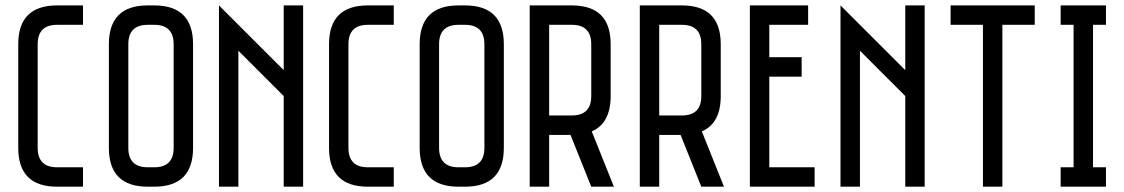

<svg xmlns="http://www.w3.org/2000/svg" viewBox="-20 -704 4239 724"><path d="M293 -683.6V-610.4H195.3Q122.1 -610.4 122.1 -537.1V-146.5Q122.1 -73.2 195.3 -73.2H293V0H195.3Q48.8 0 48.8 -146.5V-537.1Q48.8 -683.6 195.3 -683.6Z M561.5 -683.6Q708 -683.6 708 -537.1V-146.5Q708 0 561.5 0H537.1Q390.6 0 390.6 -146.5V-537.1Q390.6 -683.6 537.1 -683.6ZM561.5 -73.2Q634.8 -73.2 634.8 -146.5V-537.1Q634.8 -610.4 561.5 -610.4H537.1Q463.9 -610.4 463.9 -537.1V-146.5Q463.9 -73.2 537.1 -73.2Z M1123 -683.6V0H1049.8V-341.8L878.9 -512.7V0H805.7V-683.6L1049.8 -439.5V-683.6Z M1464.8 -683.6V-610.4H1367.2Q1293.9 -610.4 1293.9 -537.1V-146.5Q1293.9 -73.2 1367.2 -73.2H1464.8V0H1367.2Q1220.7 0 1220.7 -146.5V-537.1Q1220.7 -683.6 1367.2 -683.6Z M1733.4 -683.6Q1879.9 -683.6 1879.9 -537.1V-146.5Q1879.9 0 1733.4 0H1709Q1562.5 0 1562.5 -146.5V-537.1Q1562.5 -683.6 1709 -683.6ZM1733.4 -73.2Q1806.6 -73.2 1806.6 -146.5V-537.1Q1806.6 -610.4 1733.4 -610.4H1709Q1635.7 -610.4 1635.7 -537.1V-146.5Q1635.7 -73.2 1709 -73.2Z M2136.2 -683.6Q2282.7 -683.6 2282.7 -537.1V-341.8Q2282.7 -239.3 2211.4 -208.5L2294.9 0H2209.5L2131.3 -195.3H2050.8V0H1977.5V-683.6ZM2050.8 -610.4V-268.6H2136.2Q2209.5 -268.6 2209.5 -341.8V-537.1Q2209.5 -610.4 2136.2 -610.4Z M2551.3 -683.6Q2697.8 -683.6 2697.8 -537.1V-341.8Q2697.8 -239.3 2626.5 -208.5L2710 0H2624.5L2546.4 -195.3H2465.8V0H2392.6V-683.6ZM2465.8 -610.4V-268.6H2551.3Q2624.5 -268.6 2624.5 -341.8V-537.1Q2624.5 -610.4 2551.3 -610.4Z M3027.3 -683.6V-610.4H2880.9V-488.3H3002.9V-415H2880.9V-73.2H3051.8V0H2807.6V-683.6Z M3466.8 -683.6V0H3393.6V-341.8L3222.7 -512.7V0H3149.4V-683.6L3393.6 -439.5V-683.6Z M3881.8 -683.6V-610.4H3759.8V0H3686.5V-610.4H3564.5V-683.6Z M4150.4 -683.6V-610.4H4101.6V-73.2H4150.4V0H3979.5V-73.2H4028.3V-610.4H3979.5V-683.6Z"/></svg>

Font: Saniretro
Style: Regular
Weight: 400
Designer: Jayvee D. Enaguas (Grand Chaos)
Version: Version 1.0 - 6/10/2013